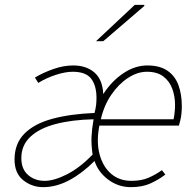

<svg xmlns="http://www.w3.org/2000/svg" viewBox="-20 -760 806 792"><path d="M158 12Q112 12 76 -16.5Q40 -45 40 -102Q40 -168 81 -209Q122 -250 196 -270Q270 -290 370 -294Q375 -314 376.5 -327.5Q378 -341 378 -356Q378 -407 356 -435.5Q334 -464 280 -464Q249 -464 209.5 -451Q170 -438 138 -418L124 -440Q157 -460 199.5 -475Q242 -490 282 -490Q336 -490 369.5 -461Q403 -432 406 -372Q441 -426 489 -458Q537 -490 588 -490Q639 -490 670.5 -468.5Q702 -447 716 -409Q730 -371 730 -322Q730 -306 728.5 -291.5Q727 -277 724 -264.5Q721 -252 718 -242H390Q377 -176 390.5 -124.5Q404 -73 438 -43.5Q472 -14 522 -14Q563 -14 592 -26.5Q621 -39 648 -58L662 -40Q635 -19 601 -3.5Q567 12 520 12Q468 12 426.5 -19Q385 -50 370 -96Q319 -45 265.5 -16.5Q212 12 158 12ZM164 -14Q203 -14 255.5 -40.5Q308 -67 362 -122Q356 -164 357.5 -196Q359 -228 366 -268Q277 -266 210 -248.5Q143 -231 105.5 -196Q68 -161 68 -108Q68 -62 96 -38Q124 -14 164 -14ZM396 -268H696Q699 -283 700.5 -297.5Q702 -312 702 -328Q702 -362 691 -393Q680 -424 654.5 -444Q629 -464 586 -464Q547 -464 508 -438.5Q469 -413 439 -369Q409 -325 396 -268ZM376 -590 536 -740H574L576 -736L406 -590Z"/></svg>

Font: Source Sans 3 ExtraLight
Style: Italic
Weight: 250
Italic angle: -11°
Designer: Paul D. Hunt
Foundry: Adobe
Version: Version 3.046;hotconv 1.0.118;makeotfexe 2.5.65603